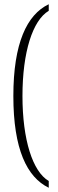

<svg xmlns="http://www.w3.org/2000/svg" viewBox="-20 -768 274 906"><path d="M210 118V86C134 42 86 -109 86 -315C86 -522 134 -672 210 -717V-748C107 -699 43 -564 43 -315C43 -64 107 68 210 118Z"/></svg>

Font: Noto Serif Khmer ExtraCondensed ExtraLight
Style: Regular
Weight: 200
Width: 2
Designer: Danh Hong and the Monotype Design Team
Foundry: Monotype Imaging Inc.
Version: Version 2.004